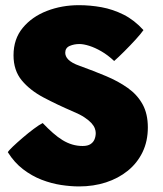

<svg xmlns="http://www.w3.org/2000/svg" viewBox="-20 -694 616 724"><path d="M278 9Q246.5 9 210.2 3.5Q174 -2 137 -16.2Q100 -30.5 67 -55.8Q34 -81 9.5 -120Q12.5 -126 28.2 -141Q44 -156 65.2 -174.2Q86.5 -192.5 107.2 -208Q128 -223.5 141 -230Q161 -209 179.5 -192.8Q198 -176.5 216 -165.5Q234 -154.5 252.8 -149Q271.5 -143.5 291.5 -143.5Q310.5 -143.5 321.2 -150.5Q332 -157.5 336.5 -168.8Q341 -180 341 -192.5Q341 -200.5 337.5 -210Q334 -219.5 324.8 -229.8Q315.5 -240 298.8 -251.2Q282 -262.5 255.5 -273.5Q195 -299.5 144 -326.5Q93 -353.5 62 -391Q31 -428.5 31 -485.5Q31 -547 65.8 -589Q100.5 -631 156.8 -652.8Q213 -674.5 277.5 -674.5Q320 -674.5 362.8 -666.8Q405.5 -659 446 -638.8Q486.5 -618.5 521 -580.5Q512 -567.5 491.8 -545.2Q471.5 -523 449 -500.5Q426.5 -478 410.5 -464Q386.5 -486.5 362.2 -500.5Q338 -514.5 316.5 -521.2Q295 -528 279.5 -528Q259.5 -528 242.8 -520.8Q226 -513.5 226 -495Q226 -488.5 228.8 -482Q231.5 -475.5 237.8 -469.2Q244 -463 254.5 -457Q265 -451 281 -445.5Q333.5 -426.5 380 -407Q426.5 -387.5 462 -362.2Q497.5 -337 517.5 -301Q537.5 -265 537.5 -213.5Q537.5 -161.5 517.5 -120.2Q497.5 -79 462 -50.2Q426.5 -21.5 379.5 -6.2Q332.5 9 278 9Z"/></svg>

Font: Grandstander Thin Black
Style: Regular
Weight: 900
Version: Version 1.200